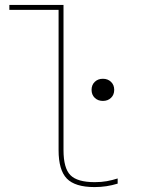

<svg xmlns="http://www.w3.org/2000/svg" viewBox="-20 -750 590 780"><path d="M364 10Q285 10 251.5 -24.5Q218 -59 218 -140V-710H18V-730H238V-140Q238 -67 266 -38.5Q294 -10 365 -10Q392 -10 414 -14Q436 -18 458 -25V-4Q435 3 412 6.5Q389 10 364 10ZM398 -340Q378 -340 365 -352.5Q352 -365 352 -385Q352 -405 365 -417.5Q378 -430 398 -430Q418 -430 431 -417.5Q444 -405 444 -385Q444 -365 431 -352.5Q418 -340 398 -340Z"/></svg>

Font: M PLUS Code Latin SemiExpanded Thin
Style: Regular
Weight: 250
Width: 6
Designer: Coji Morishita
Foundry: UNDERFOREST DESIGN
Version: Version 1.002; ttfautohint (v1.8.3)